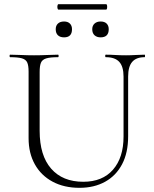

<svg xmlns="http://www.w3.org/2000/svg" viewBox="-20 -887 737 920"><path d="M572 -520Q572 -568 551.5 -590.5Q531 -613 487 -613Q484 -613 484 -619Q484 -625 487 -625Q509 -625 532.5 -623.5Q556 -622 584 -622Q607 -622 630.5 -623.5Q654 -625 673 -625Q675 -625 675 -619Q675 -613 673 -613Q633 -613 613.5 -590.5Q594 -568 594 -520V-234Q594 -155 565 -100Q536 -45 483.5 -16Q431 13 361 13Q287 13 232 -16.5Q177 -46 147 -99.5Q117 -153 117 -225V-544Q117 -573 110.5 -587.5Q104 -602 85 -607.5Q66 -613 28 -613Q26 -613 26 -619Q26 -625 28 -625Q52 -625 81 -623.5Q110 -622 143 -622Q177 -622 206.5 -623.5Q236 -625 258 -625Q261 -625 261 -619Q261 -613 258 -613Q220 -613 201 -607Q182 -601 176 -586Q170 -571 170 -542V-260Q170 -142 225 -79Q280 -16 379 -16Q471 -16 521.5 -74Q572 -132 572 -233ZM287 -708Q268 -708 257.5 -718Q247 -728 247 -747Q247 -764 257.5 -774Q268 -784 287 -784Q305 -784 315 -774Q325 -764 325 -747Q325 -708 287 -708ZM462 -708Q444 -708 433 -718Q422 -728 422 -747Q422 -764 433 -774Q444 -784 462 -784Q481 -784 491 -774Q501 -764 501 -747Q501 -708 462 -708ZM260 -841Q257 -841 255.5 -847.5Q254 -854 255.5 -860.5Q257 -867 260 -867H488Q492 -867 493 -860.5Q494 -854 493 -847.5Q492 -841 488 -841Z"/></svg>

Font: Cormorant Garamond Light
Style: Regular
Weight: 300
Designer: Christian Thalmann (Catharsis Fonts)
Foundry: Catharsis Fonts
Version: Version 4.001